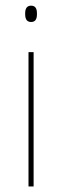

<svg xmlns="http://www.w3.org/2000/svg" viewBox="-20 -674 224 694"><path d="M83 0V-485.5H101.5V0ZM92.5 -594.5Q82 -594.5 76.5 -601.2Q71 -608 71 -622V-626.5Q71 -640 76.5 -646.8Q82 -653.5 92.5 -653.5Q103 -653.5 108.2 -646.8Q113.5 -640 113.5 -626.5V-622Q113.5 -608 108.2 -601.2Q103 -594.5 92.5 -594.5Z"/></svg>

Font: Anek Telugu Medium Thin
Style: Regular
Weight: 250
Version: Version 1.003